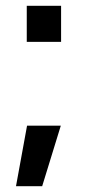

<svg xmlns="http://www.w3.org/2000/svg" viewBox="-20 -613 302 660"><path d="M72 -593V-469H190V-593ZM35 27H125L189 -181H73Z"/></svg>

Font: Spoqa Han Sans Neo Medium
Style: Regular
Weight: 500
Designer: [Spoqa Han Sans Neo] Dong-huui Kim  Younghwa Kang  Yujin Lee  [Noto Sans] Ryoko NISHIZUKA  (kana & ideographs); Paul D. 
Foundry: Spoqa (http://www.spoqa-han-sans.com)
Version: Version 1.000